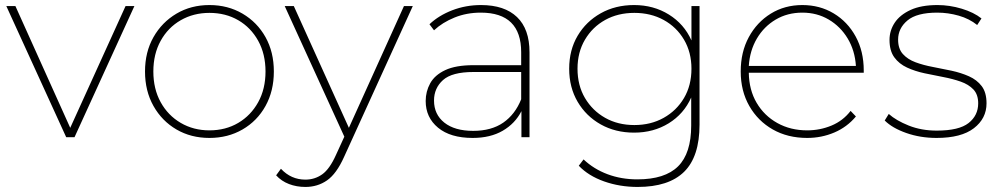

<svg xmlns="http://www.w3.org/2000/svg" viewBox="-20 -543 3961 760"><path d="M242 0 5 -519H41L258 -37L477 -519H512L275 0Z M809 3Q736 3 678.5 -30.5Q621 -64 587.5 -123.5Q554 -183 554 -260Q554 -337 587.5 -396Q621 -455 678.5 -489Q736 -523 809 -523Q882 -523 940 -489Q998 -455 1031 -396Q1064 -337 1064 -260Q1064 -183 1031 -123.5Q998 -64 940 -30.5Q882 3 809 3ZM809 -27Q873 -27 923 -56.5Q973 -86 1002 -138.5Q1031 -191 1031 -260Q1031 -329 1002 -381.5Q973 -434 923 -463Q873 -492 809 -492Q746 -492 695.5 -463Q645 -434 616 -381.5Q587 -329 587 -260Q587 -191 616 -138.5Q645 -86 695.5 -56.5Q746 -27 809 -27Z M1189 197Q1154 197 1124 185.5Q1094 174 1073 151L1092 125Q1132 168 1189 168Q1226 168 1255.5 147Q1285 126 1310 70L1343 -2L1107 -519H1143L1361 -37L1579 -519H1614L1342 78Q1312 145 1274.5 171Q1237 197 1189 197Z M2044 0V-103Q2019 -54 1970 -25.5Q1921 3 1851 3Q1763 3 1714 -37.5Q1665 -78 1665 -143Q1665 -181 1683 -213.5Q1701 -246 1742.5 -265.5Q1784 -285 1854 -285H2043V-336Q2043 -493 1883 -493Q1827 -493 1779 -473.5Q1731 -454 1698 -423L1680 -447Q1717 -482 1770.5 -502.5Q1824 -523 1884 -523Q1977 -523 2026.5 -475.5Q2076 -428 2076 -336V0ZM2043 -150V-258H1854Q1769 -258 1733.5 -226Q1698 -194 1698 -145Q1698 -90 1739 -57.5Q1780 -25 1853 -25Q1925 -25 1972 -57.5Q2019 -90 2043 -150Z M2504 197Q2433 197 2371 175Q2309 153 2271 113L2290 88Q2330 126 2384.5 146.5Q2439 167 2503 167Q2612 167 2664 115.5Q2716 64 2716 -46V-157Q2687 -92 2627 -55Q2567 -18 2490 -18Q2416 -18 2358 -50.5Q2300 -83 2266.5 -140Q2233 -197 2233 -271Q2233 -345 2266.5 -401.5Q2300 -458 2358 -490.5Q2416 -523 2490 -523Q2567 -523 2627.5 -485.5Q2688 -448 2717 -383V-519H2749V-50Q2749 77 2688 137Q2627 197 2504 197ZM2491 -48Q2556 -48 2607 -76.5Q2658 -105 2687.5 -155Q2717 -205 2717 -271Q2717 -336 2687.5 -386Q2658 -436 2607 -464Q2556 -492 2491 -492Q2426 -492 2375.5 -464Q2325 -436 2295.5 -386Q2266 -336 2266 -271Q2266 -205 2295.5 -155Q2325 -105 2375.5 -76.5Q2426 -48 2491 -48Z M3175 3Q3098 3 3039 -30.5Q2980 -64 2946 -123.5Q2912 -183 2912 -260Q2912 -337 2944 -396Q2976 -455 3031 -489Q3086 -523 3156 -523Q3225 -523 3280 -490Q3335 -457 3367 -398.5Q3399 -340 3399 -264Q3399 -261 3399 -255H2944Q2945 -187 2975 -136Q3005 -85 3057 -56Q3109 -27 3175 -27Q3226 -27 3271.5 -46Q3317 -65 3347 -104L3368 -82Q3333 -40 3282.5 -18.5Q3232 3 3175 3ZM2944 -282H3368Q3364 -343 3335.5 -390.5Q3307 -438 3260.5 -465.5Q3214 -493 3156 -493Q3097 -493 3050.5 -465.5Q3004 -438 2976 -390.5Q2948 -343 2944 -282Z M3687 3Q3623 3 3567.5 -16.5Q3512 -36 3482 -66L3498 -92Q3527 -66 3577 -46Q3627 -26 3688 -26Q3776 -26 3814 -56Q3852 -86 3852 -134Q3852 -169 3833 -189Q3814 -209 3782.5 -220Q3751 -231 3714 -238Q3677 -245 3639.5 -253Q3602 -261 3570.5 -275.5Q3539 -290 3520 -316Q3501 -342 3501 -385Q3501 -422 3521.5 -453Q3542 -484 3584 -503.5Q3626 -523 3691 -523Q3739 -523 3787 -508.5Q3835 -494 3865 -470L3848 -444Q3817 -469 3775 -481Q3733 -493 3690 -493Q3609 -493 3572 -462Q3535 -431 3535 -386Q3535 -350 3554 -329Q3573 -308 3604 -296.5Q3635 -285 3672.5 -278Q3710 -271 3747 -263Q3784 -255 3815.5 -241Q3847 -227 3866 -202Q3885 -177 3885 -134Q3885 -74 3835 -35.5Q3785 3 3687 3Z"/></svg>

Font: Montserrat ExtraLight
Style: Regular
Weight: 200
Designer: Julieta Ulanovsky
Foundry: Julieta Ulanovsky
Version: Version 9.000; ttfautohint (v1.8.4.7-5d5b)